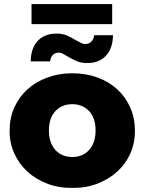

<svg xmlns="http://www.w3.org/2000/svg" viewBox="-20 -909 706 938"><path d="M27 -272Q27 -333 50 -384Q73 -435 113.5 -472Q154 -509 210.5 -530Q267 -551 333 -551Q400 -551 456 -530.5Q512 -510 552.5 -473Q593 -436 616 -384.5Q639 -333 639 -272Q640 -212 617 -160Q594 -108 552.5 -70.5Q511 -33 455 -11.5Q399 10 333 9Q268 10 211.5 -11.5Q155 -33 114 -70.5Q73 -108 49.5 -160Q26 -212 27 -272ZM447 -272Q447 -332 415.5 -366Q384 -400 333 -400Q282 -400 250.5 -366Q219 -332 219 -272Q219 -211 250.5 -176.5Q282 -142 333 -142Q384 -142 415.5 -176.5Q447 -211 447 -272ZM309 -634Q298 -641 287 -646.5Q276 -652 268 -652Q249 -652 238 -640.5Q227 -629 225 -609H130Q131 -674 164.5 -709.5Q198 -745 257 -745Q284 -745 305.5 -736Q327 -727 352 -712Q368 -703 377.5 -698.5Q387 -694 396 -694Q415 -694 426.5 -706Q438 -718 440 -737H532Q531 -673 498 -637Q465 -601 406 -601Q377 -601 355.5 -610Q334 -619 309 -634ZM134 -889H528V-791H134Z"/></svg>

Font: CMG Sans ExtraBold
Style: Regular
Weight: 800
Designer: Julieta Ulanovsky
Foundry: Julieta Ulanovsky
Version: Version 7.200